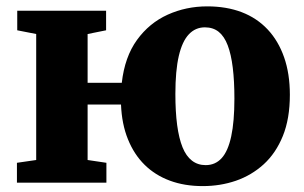

<svg xmlns="http://www.w3.org/2000/svg" viewBox="-20 -588 979 618"><path d="M632.5 11Q574 11 526.8 -6.5Q479.5 -24 445.5 -57.5Q411.5 -91 391.8 -139.8Q372 -188.5 369.5 -251.5H262V-73L322.5 -64V0H34.5V-64L96.5 -73V-478.5L35.5 -490.5V-553.5H321.5V-490.5L262 -478.5V-321.5H372Q381.5 -405 421 -459.5Q460.5 -514 519.8 -540.8Q579 -567.5 647 -567.5Q709 -567.5 758 -548.8Q807 -530 841.5 -493.2Q876 -456.5 894.5 -403.5Q913 -350.5 913 -283Q913 -206 890.5 -150.5Q868 -95 828.8 -59.2Q789.5 -23.5 739.2 -6.2Q689 11 632.5 11ZM642 -56.5Q673 -56.5 693.5 -79Q714 -101.5 724.2 -149Q734.5 -196.5 734.5 -270.5Q734.5 -327.5 729.2 -370.2Q724 -413 713 -442Q702 -471 684 -485.5Q666 -500 639.5 -500Q609 -500 587.8 -477.5Q566.5 -455 555.5 -407.8Q544.5 -360.5 544.5 -285.5Q544.5 -228.5 550.2 -185.5Q556 -142.5 567.5 -114Q579 -85.5 597.8 -71Q616.5 -56.5 642 -56.5Z"/></svg>

Font: Merriweather 24pt Black
Style: Regular
Weight: 900
Designer: Eben Sorkin
Foundry: Eben Sorkin
Version: Version 2.100